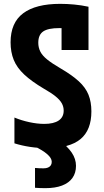

<svg xmlns="http://www.w3.org/2000/svg" viewBox="-20 -760 540 998"><path d="M224 10Q179 10 136 3.5Q93 -3 55 -15V-149Q91 -134 132.5 -125Q174 -116 210 -116Q259 -116 285 -133.5Q311 -151 311 -185Q311 -205 301.5 -222.5Q292 -240 269.5 -258.5Q247 -277 208 -299Q144 -337 106 -372.5Q68 -408 51.5 -448.5Q35 -489 35 -540Q35 -642 100.5 -691Q166 -740 293 -740Q328 -740 365.5 -736.5Q403 -733 440 -725V-500H300V-671L349 -610Q334 -612 318 -613Q302 -614 289 -614Q230 -614 204.5 -596.5Q179 -579 179 -538Q179 -513 189.5 -492Q200 -471 225.5 -450.5Q251 -430 294 -405Q354 -370 389.5 -337.5Q425 -305 440 -267.5Q455 -230 455 -181Q455 -84 398.5 -37Q342 10 224 10ZM216 218Q201 218 187.5 217.5Q174 217 162 216V113Q173 114 184 114.5Q195 115 206 115Q220 115 229.5 111Q239 107 244 99.5Q249 92 249 81Q249 62 225.5 41.5Q202 21 158 0L286 -33Q331 1 353 33.5Q375 66 375 102Q375 139 356.5 165Q338 191 302.5 204.5Q267 218 216 218Z"/></svg>

Font: M PLUS 1 Code
Style: Bold
Weight: 700
Designer: Coji Morishita
Foundry: UNDERFOREST DESIGN
Version: Version 1.002